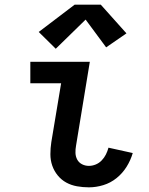

<svg xmlns="http://www.w3.org/2000/svg" viewBox="-20 -795 640 823"><path d="M361 8Q335 8 310 3.5Q285 -1 264 -12.5Q243 -24 227.5 -43Q212 -62 204 -85Q196 -108 196 -134Q196 -160 200 -186L242 -438H110V-530H365L306 -171Q303 -155 303.5 -139.5Q304 -124 311 -111Q318 -98 331.5 -91Q345 -84 361 -84Q376 -84 390.5 -90Q405 -96 416 -107.5Q427 -119 434 -133Q441 -147 445 -162L549 -139Q540 -108 522.5 -80Q505 -52 479.5 -31.5Q454 -11 423 -1.5Q392 8 361 8ZM219 -586 146 -658 300 -775H412L522 -652L435 -592L347 -711Z"/></svg>

Font: Iosevka Curly SmBdEx
Style: Italic
Weight: 600
Width: 7
Italic angle: -9°
Monospace: yes
Designer: Belleve Invis
Foundry: Belleve Invis
Version: Version 11.1.0; ttfautohint (v1.8.3)